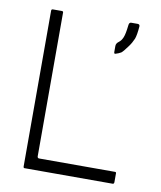

<svg xmlns="http://www.w3.org/2000/svg" viewBox="-77 -731 665 794"><g transform="rotate(10 255.0 -334.5)"><path d="M75 -8V-660Q75 -667 81 -667H119Q126 -667 125 -660V-57Q126 -50 132 -50H451Q456 -50 456 -45V-8Q456 -1 451 0H79Q75 0 75 -8ZM362 -563Q362 -574 373 -582Q383 -589 389.5 -604Q396 -619 400 -656Q401 -669 410 -669H437Q446 -669 446 -660Q443 -623 437 -607Q429 -588 417 -572Q399 -547 391 -541Q381 -535 367 -531Q362 -530 362 -538Z"/></g></svg>

Font: Vivano Light
Style: Regular
Weight: 300
Designer: Joe Prince, Josias Burgherr
Version: Version 2.064;September 19, 2022;FontCreator 14.0.0.2877 64-